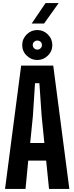

<svg xmlns="http://www.w3.org/2000/svg" viewBox="-20 -1225 483 1245"><path d="M12.7 0H145.5C154.3 -91.8 160.2 -153.3 163.1 -183.6H279.3C288.1 -91.8 294.9 -30.3 297.9 0H429.7C377.9 -399.4 342.8 -666 325.2 -799.8H117.2C65.4 -400.4 30.3 -133.8 12.7 0ZM175.8 -297.9 193.4 -473.6C200.2 -580.1 205.1 -650.4 207 -685.5H235.4C242.2 -579.1 247.1 -508.8 250 -473.6L267.6 -297.9H175.8ZM221.7 -835.9C248 -835.9 271.5 -845.7 290 -864.3C309.6 -882.8 319.3 -906.2 319.3 -932.6C319.3 -959 309.6 -982.4 290 -1002C271.5 -1020.5 248 -1030.3 221.7 -1030.3C195.3 -1030.3 171.9 -1020.5 153.3 -1002C133.8 -982.4 124 -959 124 -932.6C124 -906.2 133.8 -882.8 153.3 -864.3C171.9 -845.7 195.3 -835.9 221.7 -835.9ZM221.7 -903.3C213.9 -903.3 207 -906.2 201.2 -912.1C195.3 -918 192.4 -924.8 192.4 -932.6C192.4 -941.4 195.3 -948.2 201.2 -954.1C207 -959 213.9 -961.9 221.7 -961.9C230.5 -961.9 237.3 -959 243.2 -954.1C249 -948.2 252 -941.4 252 -932.6C252 -924.8 249 -918 243.2 -912.1C237.3 -906.2 230.5 -903.3 221.7 -903.3ZM185.5 -1072.3H265.6C312.5 -1138.7 343.8 -1182.6 360.4 -1205.1H275.4C230.5 -1138.7 200.2 -1094.7 185.5 -1072.3Z"/></svg>

Font: Yellow Ladder Regular
Style: Regular
Weight: 400
Designer: Zima Creative
Version: Version 2.002